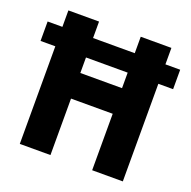

<svg xmlns="http://www.w3.org/2000/svg" viewBox="-127 -839 962 965"><g transform="rotate(20 353.5 -357.0)"><path d="M78 0V-522H-1V-626H78V-714H242V-626H465V-714H629V-626H708V-522H629V0H465V-302H242V0ZM242 -439H465V-522H242Z"/></g></svg>

Font: Noto Sans Ethiopic SemiCondensed ExtraBold
Style: Regular
Weight: 800
Width: 4
Designer: Monotype Design Team
Foundry: Monotype Imaging Inc.
Version: Version 2.102; ttfautohint (v1.8.4.7-5d5b)